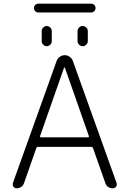

<svg xmlns="http://www.w3.org/2000/svg" viewBox="-20 -1057 691 1041"><path d="M197.3 -319.3Q196.3 -316.4 197.8 -314.5Q199.2 -312.5 202.1 -312.5H457Q460 -312.5 461.4 -314.5Q462.9 -316.4 461.9 -319.3L332 -689.5Q331.1 -691.4 329.6 -691.4Q328.1 -691.4 327.1 -689.5ZM187.5 -989.3Q177.7 -989.3 170.9 -996.6Q164.1 -1003.9 164.1 -1013.7Q164.1 -1023.4 170.9 -1030.3Q177.7 -1037.1 187.5 -1037.1H474.6Q484.4 -1037.1 491.2 -1030.3Q498 -1023.4 498 -1013.7Q498 -1003.9 491.2 -996.6Q484.4 -989.3 474.6 -989.3ZM206.1 -834V-888.7Q206.1 -899.4 214.4 -907.7Q222.7 -916 233.4 -916Q244.1 -916 252.4 -907.7Q260.7 -899.4 260.7 -888.7V-834Q260.7 -822.3 252.4 -814.5Q244.1 -806.6 233.4 -806.6Q222.7 -806.6 214.4 -814.5Q206.1 -822.3 206.1 -834ZM400.4 -834V-888.7Q400.4 -899.4 408.7 -907.7Q417 -916 428.2 -916Q439.5 -916 447.8 -907.7Q456.1 -899.4 456.1 -888.7V-834Q456.1 -823.2 447.8 -814.9Q439.5 -806.6 428.2 -806.6Q417 -806.6 408.7 -814.9Q400.4 -823.2 400.4 -834ZM287.1 -726.6Q292 -740.2 304.2 -749Q316.4 -757.8 331.1 -757.8Q345.7 -757.8 357.9 -749Q370.1 -740.2 375 -726.6L612.3 -64.5Q613.3 -60.5 613.3 -57.6Q613.3 -50.8 609.4 -44.9Q602.5 -36.1 591.8 -36.1Q577.1 -36.1 565.9 -43.9Q554.7 -51.8 550.8 -65.4L484.4 -253.9Q481.4 -260.7 474.6 -260.7H186.5Q179.7 -260.7 176.8 -253.9L110.4 -64.5Q106.4 -51.8 95.2 -43.9Q84 -36.1 70.3 -36.1Q59.6 -36.1 52.7 -44.9Q48.8 -50.8 48.8 -56.6Q48.8 -60.5 49.8 -64.5Z"/></svg>

Font: Gen Jyuu Gothic Light
Style: Regular
Weight: 200
Designer: [Source Han Sans]
Ryoko NISHIZUKA  (kana & ideographs); Paul D. Hunt (Latin, Greek & Cyrillic); Wenlong ZHANG  (bopomofo
Version: Version 1.002.20150607